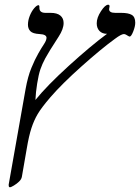

<svg xmlns="http://www.w3.org/2000/svg" viewBox="-20 -608 596 818"><path d="M436 -463.9Q415.5 -463.9 403.8 -476.1Q392.1 -488.3 392.1 -508.8Q392.1 -532.7 410.2 -560.3Q428.2 -587.9 440.9 -587.9Q446.8 -587.9 446.8 -581.1L444.8 -568.8Q444.8 -553.2 471.2 -553.2H496.1Q527.3 -553.2 541.7 -544.4Q556.2 -535.6 556.2 -511.2Q556.2 -495.6 547.6 -473.9Q539.1 -452.1 532.2 -452.1L527.3 -454.1Q514.6 -462.9 507.8 -462.9Q497.1 -462.9 470.2 -442.9Q411.6 -400.4 327.6 -325.4Q243.7 -250.5 194.8 -193.8Q156.2 -148.9 140.4 -121.8Q124.5 -94.7 113.8 -61.8Q103 -28.8 94.2 23.9L73.2 145Q71.3 155.8 61.5 165.3Q51.8 174.8 39.1 182.4Q26.4 189.9 22.9 189.9Q17.1 189.9 17.1 182.1V177.7L88.9 -228Q98.6 -282.2 113.8 -318.8Q128.9 -355.5 143.1 -380.1Q157.2 -404.8 167.5 -420.2Q177.7 -435.5 178.2 -446.8Q178.2 -461.4 148.9 -462.9Q119.6 -464.4 109.4 -475.1Q99.1 -485.8 99.1 -502.9Q99.1 -521 106.7 -540.3Q114.3 -559.6 125.5 -572.8Q136.7 -585.9 144 -585.9Q147.9 -585.9 147.9 -578.1V-574.2Q147.9 -553.2 173.8 -553.2H195.8Q223.1 -553.2 237.1 -541.7Q251 -530.3 251 -509.8Q251 -484.4 230 -452.1Q186 -384.3 172.9 -359.6Q159.7 -335 152.1 -312.7Q144.5 -290.5 138.4 -252.4Q132.3 -214.4 130.9 -182.1Q179.7 -242.7 273.4 -327.9Q367.2 -413.1 436 -463.9Z"/></svg>

Font: Liberation Serif
Style: Italic
Weight: 400
Italic angle: -16.333°
Designer: Steve Matteson
Foundry: Ascender Corporation
Version: Version 2.1.5